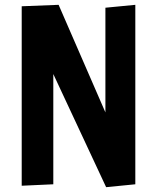

<svg xmlns="http://www.w3.org/2000/svg" viewBox="-20 -770 651 796"><path d="M420 6 201 -463V-6L70 0V-744L223 -750L417 -304V-738L541 -750V-6Z"/></svg>

Font: Francois One
Style: Regular
Weight: 400
Designer: Vernon Adams
Foundry: Vernon Adams
Version: Version 2.000